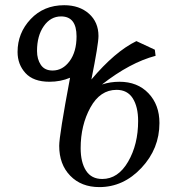

<svg xmlns="http://www.w3.org/2000/svg" viewBox="-20 -723 693 752"><path d="M380.4 -22Q442.4 -22 481.7 -89.6Q521 -157.2 521 -249Q521 -304.7 500 -337.9Q479 -371.1 436.5 -371.1Q372.1 -371.1 334 -301.8Q295.9 -232.4 295.9 -142.6Q295.9 -87.4 316.9 -54.7Q337.9 -22 380.4 -22ZM186 -446.8Q225.6 -446.8 252.7 -483.6Q279.8 -520.5 279.8 -580.6Q279.8 -658.7 219.2 -658.7Q178.2 -658.7 151.6 -620.8Q125 -583 125 -523.4Q125 -491.2 139.9 -469Q154.8 -446.8 186 -446.8ZM369.1 9.8Q298.3 9.8 255.1 -34.7Q211.9 -79.1 211.9 -151.9Q211.9 -192.4 254.4 -418.5Q217.3 -402.8 173.8 -402.8Q110.8 -402.8 79.8 -436.8Q48.8 -470.7 48.8 -519.5Q48.8 -593.8 100.1 -648.2Q151.4 -702.6 231.4 -702.6Q291 -702.6 328.4 -669.4Q365.7 -636.2 365.7 -582Q365.7 -549.8 337.9 -411.6Q430.2 -521 514.2 -562L586.4 -528.3L589.4 -504.4Q489.3 -478 379.4 -392.1Q412.1 -402.8 447.8 -402.8Q518.6 -402.8 561.5 -357.7Q604.5 -312.5 604.5 -241.2Q604.5 -140.6 533.9 -65.4Q463.4 9.8 369.1 9.8Z"/></svg>

Font: Kelvinch
Style: Italic
Weight: 400
Italic angle: -10°
Designer: Paul James Miller
Foundry: High-Logic / Made with FontCreator
Version: Version 3.40;July 22, 2017;FontCreator 11.0.0.2388 64-bit